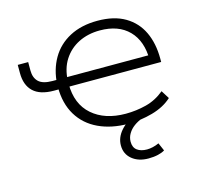

<svg xmlns="http://www.w3.org/2000/svg" viewBox="-101 -608 938 907"><g transform="rotate(-15 367.5 -154.5)"><path d="M467 8Q385 8 322 -21.5Q259 -51 224.5 -108Q190 -165 190 -246L200 -234H168Q100 -234 67 -265.5Q34 -297 34 -356V-396H85V-355Q85 -319 105.5 -299.5Q126 -280 173 -280H202L190 -260Q194 -330 225.5 -384.5Q257 -439 314.5 -469.5Q372 -500 451 -500Q532 -500 585.5 -468.5Q639 -437 665.5 -381Q692 -325 692 -250V-234H234L243 -247Q243 -148 304.5 -94.5Q366 -41 468 -41Q519 -41 568 -53.5Q617 -66 658 -100L683 -60Q645 -25 586 -8.5Q527 8 467 8ZM450 -453Q392 -453 346 -430Q300 -407 272.5 -364Q245 -321 243 -261L230 -280H668L642 -257Q642 -350 591.5 -401.5Q541 -453 450 -453ZM517 191Q468 191 437 165.5Q406 140 406 98Q406 59 435 26Q464 -7 515 -28L536 0Q514 8 495.5 21.5Q477 35 466 53.5Q455 72 455 93Q455 121 473 134.5Q491 148 521 148Q534 148 549.5 144.5Q565 141 580 134L597 173Q585 181 564 186Q543 191 517 191Z"/></g></svg>

Font: Nunito Sans 7pt SemiExpanded ExtraLight
Style: Regular
Weight: 250
Width: 6
Designer: Vernon Adams
Foundry: Vernon Adams
Version: Version 3.101;gftools[0.9.27]